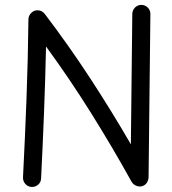

<svg xmlns="http://www.w3.org/2000/svg" viewBox="-20 -721 698 778"><path d="M107.9 36.6Q92.8 35.6 82.8 24.4Q72.8 13.2 73.2 -2Q81.5 -165 87.4 -321.3Q93.3 -477.5 95.2 -643.1Q95.7 -658.7 107.7 -669.7Q119.6 -680.7 135.3 -679.2Q143.1 -678.7 150.4 -674.3Q157.7 -669.9 161.1 -665Q257.3 -538.6 345 -404.5Q432.6 -270.5 510.3 -136.2L516.1 -665Q516.6 -680.2 527.3 -690.7Q538.1 -701.2 553.2 -701.2Q568.4 -700.7 578.9 -690.2Q589.4 -679.7 589.4 -664.1L582 -1.5Q581.5 6.3 577.6 14.9Q573.7 23.4 565.9 28.8Q552.7 37.6 537.1 33.4Q521.5 29.3 513.2 15.6Q436.5 -123 349.6 -262Q262.7 -400.9 166.5 -532.7Q163.6 -397 158.4 -265.4Q153.3 -133.8 146.5 2Q146 17.1 134.8 27.1Q123.5 37.1 107.9 36.6Z"/></svg>

Font: Mikhak-DS2-FD Regular
Style: Regular
Weight: 400
Designer: Amin Abedi
Version: Version 3.4